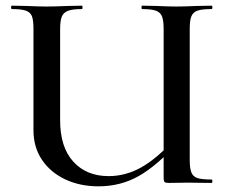

<svg xmlns="http://www.w3.org/2000/svg" viewBox="-20 -645 800 677"><path d="M481 -613Q479 -613 479 -619Q479 -625 481 -625L532 -624Q576 -622 602 -622Q630 -622 674 -624L726 -625Q729 -625 729 -619Q729 -613 726 -613Q692 -613 676.5 -607.5Q661 -602 655 -588Q649 -574 649 -544V-81Q649 -51 655 -36.5Q661 -22 676.5 -17Q692 -12 726 -12Q729 -12 729 -6Q729 0 726 0L640 -1L576 0Q564 0 560.5 -3Q557 -6 557 -19V-542Q557 -572 551.5 -586.5Q546 -601 530.5 -607Q515 -613 481 -613ZM327 12Q262 12 210 -12.5Q158 -37 128 -81.5Q98 -126 98 -186V-544Q98 -574 92.5 -588Q87 -602 71 -607.5Q55 -613 22 -613Q19 -613 19 -619Q19 -625 22 -625L74 -624Q118 -622 144 -622Q173 -622 219 -624L269 -625Q271 -625 271 -619Q271 -613 269 -613Q236 -613 220 -607Q204 -601 198 -586.5Q192 -572 192 -542V-221Q192 -126 238.5 -75Q285 -24 363 -24Q423 -24 477.5 -54.5Q532 -85 597 -155L609 -144Q535 -62 470.5 -25Q406 12 327 12Z"/></svg>

Font: Cormorant Infant SemiBold
Style: Regular
Weight: 600
Designer: Christian Thalmann (Catharsis Fonts)
Foundry: Catharsis Fonts
Version: Version 4.000